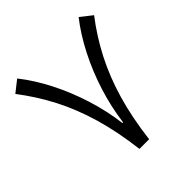

<svg xmlns="http://www.w3.org/2000/svg" viewBox="-184 -831 972 972"><g transform="rotate(-45 302.0 -345.0)"><path d="M304.7 -153.8Q317.4 -252 348.1 -349.1Q378.9 -446.3 423.8 -533.9Q468.8 -621.6 522.5 -689.9L584.5 -641.1Q519 -556.2 470 -461.2Q420.9 -366.2 387.7 -253.2Q354.5 -140.1 337.4 0H268.1Q251 -140.1 217.8 -253.2Q184.6 -366.2 135.3 -461.2Q85.9 -556.2 20.5 -641.1L82.5 -689.9Q136.7 -621.6 181.4 -533.9Q226.1 -446.3 256.8 -349.1Q287.6 -252 299.8 -153.8Z"/></g></svg>

Font: Estedad-FD Regular
Style: FD-Regular
Weight: 400
Designer: Amin Abedi
Version: Version 7.3